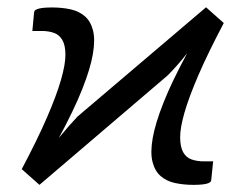

<svg xmlns="http://www.w3.org/2000/svg" viewBox="-20 -504 645 530"><path d="M597.7 -440.4Q553.7 -356.9 527.6 -296.4Q501.5 -235.8 489.3 -193.4Q477.1 -150.9 477.3 -124.5Q477.5 -98.1 485.8 -83.5Q494.1 -68.8 509.3 -63.7Q524.4 -58.6 542.5 -58.6H568.4L563 -6.3Q562 6.3 514.2 6.3Q486.8 6.3 463.1 1.2Q439.5 -3.9 423.3 -18.1Q407.2 -32.2 400.9 -57.6Q394.5 -83 401.6 -123.3Q408.7 -163.6 431.4 -220.9Q454.1 -278.3 496.6 -356.9Q482.4 -338.9 468.3 -323Q454.1 -307.1 442.9 -295.9L88.9 6.3L40 -37.1Q84 -120.1 110.1 -180.7Q136.2 -241.2 148.4 -283.7Q160.6 -326.2 160.6 -352.5Q160.6 -378.9 152.1 -393.6Q143.6 -408.2 128.7 -413.3Q113.8 -418.5 95.7 -418.5H69.3L74.2 -470.7Q75.7 -483.4 123.5 -483.4Q150.9 -483.4 174.6 -478.3Q198.2 -473.1 214.4 -459Q230.5 -444.8 236.8 -419.7Q243.2 -394.5 236.3 -354.5Q229.5 -314.5 207 -257.8Q184.6 -201.2 142.6 -123.5Q156.7 -140.6 169.9 -155.8Q183.1 -170.9 193.8 -182.1L548.8 -483.9Z"/></svg>

Font: Carlito
Style: Italic
Weight: 400
Italic angle: -7°
Designer: Lukasz Dziedzic
Foundry: tyPoland Lukasz Dziedzic
Version: Version 1.104